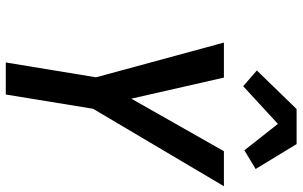

<svg xmlns="http://www.w3.org/2000/svg" viewBox="-206 -814 1020 647"><g transform="rotate(90 303.5 -490.0)"><path d="M190 0 240 -304 123 -735H241L312 -423L489 -735H607L346 -294L298 0ZM270 -800 217 -846 347 -980H465L549 -842L486 -804L397 -917Z"/></g></svg>

Font: Iosevka SmBd Ex Obl
Style: Regular
Weight: 600
Width: 7
Italic angle: -9°
Monospace: yes
Designer: Belleve Invis
Foundry: Belleve Invis
Version: Version 32.5.0; ttfautohint (v1.8.4)